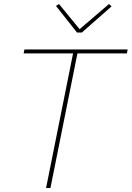

<svg xmlns="http://www.w3.org/2000/svg" viewBox="-20 -947 663 967"><path d="M619 -678H370L234 0H212L348 -678H99L103 -698H623ZM392 -783H368L262 -917L277 -927L381 -800L529 -927L542 -915Z"/></svg>

Font: IBM Plex Sans Thin
Style: Italic
Weight: 250
Italic angle: -11.31°
Designer: Mike Abbink, Paul van der Laan, Pieter van Rosmalen
Foundry: Bold Monday
Version: Version 3.201